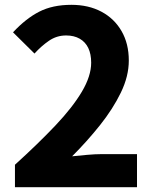

<svg xmlns="http://www.w3.org/2000/svg" viewBox="-20 -776 639 796"><path d="M42 0V-93Q139 -181 210 -256Q281 -331 319.5 -396Q358 -461 358 -516Q358 -552 346 -577Q334 -602 310.5 -615.5Q287 -629 254 -629Q215 -629 183 -607Q151 -585 123 -554L34 -642Q87 -699 142.5 -727.5Q198 -756 276 -756Q347 -756 400.5 -727.5Q454 -699 484 -647Q514 -595 514 -525Q514 -460 481 -392Q448 -324 394.5 -257Q341 -190 279 -128Q307 -131 341 -134Q375 -137 400 -137H548V0Z"/></svg>

Font: Noto Sans KR Thin ExtraBold
Style: Regular
Weight: 800
Version: Version 2.004-H2;hotconv 1.0.118;makeotfexe 2.5.65603